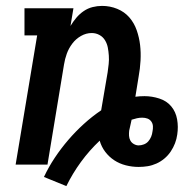

<svg xmlns="http://www.w3.org/2000/svg" viewBox="-20 -558 640 651"><path d="M205 73 129 42Q145 8 166 -23.5Q187 -55 211.5 -83.5Q236 -112 264 -137.5Q292 -163 323 -184L345 -313Q347 -327 348.5 -341Q350 -355 349 -369.5Q348 -384 345.5 -397Q343 -410 336 -421.5Q329 -433 317 -439.5Q305 -446 291 -446Q272 -446 254.5 -436Q237 -426 225 -410Q213 -394 206.5 -376Q200 -358 197 -339L141 0H33L106 -438H63V-530H229L219 -470Q228 -485 239 -498Q250 -511 264 -520.5Q278 -530 294 -534Q310 -538 326 -538Q353 -538 377.5 -528Q402 -518 418.5 -499Q435 -480 443.5 -455.5Q452 -431 455 -405.5Q458 -380 456.5 -352.5Q455 -325 450 -298L439 -230Q446 -231 454 -231.5Q462 -232 470 -232Q495 -232 520 -224Q545 -216 560.5 -197.5Q576 -179 580.5 -153.5Q585 -128 581 -102Q579 -87 573.5 -72.5Q568 -58 559 -44.5Q550 -31 537.5 -20.5Q525 -10 510.5 -3.5Q496 3 481 5.5Q466 8 450 8Q428 8 406.5 2.5Q385 -3 367.5 -14.5Q350 -26 337 -43Q324 -60 318 -81Q283 -48 254.5 -9Q226 30 205 73ZM450 -65Q459 -65 468 -68.5Q477 -72 483 -79Q489 -86 492.5 -94.5Q496 -103 497 -112Q497 -112 497 -112Q497 -112 497 -112Q497 -112 497 -112Q497 -112 497 -112Q499 -121 498.5 -130Q498 -139 493 -146Q488 -153 480 -156Q472 -159 462 -159Q453 -159 444 -157Q435 -155 426 -152V-151Q424 -142 422 -133Q420 -124 418 -115Q417 -106 417.5 -97.5Q418 -89 422 -81.5Q426 -74 434 -69.5Q442 -65 450 -65Z"/></svg>

Font: Iosevka Slab Semibold Extended
Style: Italic
Weight: 600
Width: 7
Italic angle: -9°
Monospace: yes
Designer: Belleve Invis
Foundry: Belleve Invis
Version: Version 11.1.0; ttfautohint (v1.8.3)